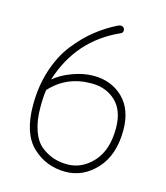

<svg xmlns="http://www.w3.org/2000/svg" viewBox="-105 -767 739 854"><g transform="rotate(15 264.5 -340.0)"><path d="M275 6Q186 6 123 -53.5Q60 -113 60 -244Q60 -331 84 -405Q108 -479 149 -531.5Q190 -584 235 -620Q280 -656 332 -682Q340 -686 347 -686Q354 -686 359 -681Q364 -676 364 -669Q364 -657 354 -653Q170 -571 108 -374Q141 -402 191 -420.5Q241 -439 287 -439Q370 -439 423.5 -386.5Q477 -334 477 -239Q477 -125 417 -59.5Q357 6 275 6ZM275 -28Q342 -28 392.5 -83Q443 -138 443 -239Q443 -320 399 -362Q355 -404 287 -404Q172 -404 99 -323Q94 -292 94 -244Q94 -181 110 -136Q126 -91 154 -69Q182 -47 211.5 -37.5Q241 -28 275 -28Z"/></g></svg>

Font: Comic Neue Light
Style: Regular
Weight: 300
Designer: Craig Rozynski
Foundry: Craig Rozynski
Version: Version 2.003